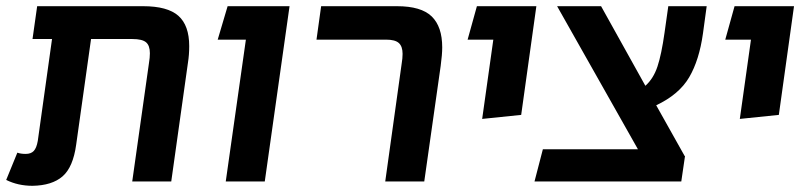

<svg xmlns="http://www.w3.org/2000/svg" viewBox="-34 -586 2608 620"><path d="M577 -437Q577 -409 573 -384L519 0H393L447 -382Q450 -400 450 -414Q450 -439 437.5 -449.5Q425 -460 393 -460H260L212 -119Q202 -46 168 -16.5Q134 13 71 14Q24 14 -14 -5L22 -93Q33 -89 49 -89Q66 -89 75 -98.5Q84 -108 88 -131L134 -460H71L86 -566H428Q507 -566 542 -535Q577 -504 577 -437Z M760 -458H669L701 -566H901L821 0H695Z M1263 -380Q1266 -398 1266 -412Q1266 -436 1254 -447Q1242 -458 1213 -458H988L1003 -566H1248Q1326 -566 1360 -533Q1394 -500 1394 -433Q1394 -410 1389 -373L1336 0H1210Z M1559 -458H1476L1506 -566H1698L1649 -215L1523 -202Z M2085 -246 2177 -82H2178L2166 0H1692L1719 -104H2026L1765 -566H1907L2050 -309Q2076 -332 2089 -371Q2102 -410 2112 -481L2124 -566H2248L2236 -478Q2224 -392 2191.5 -336.5Q2159 -281 2085 -246Z M2391 -458H2308L2338 -566H2530L2481 -215L2355 -202Z"/></svg>

Font: FiraGO Medium
Style: Italic
Weight: 500
Italic angle: -8°
Designer: bBox Type GmbH
Foundry: bBox Type GmbH
Version: Version 1.001